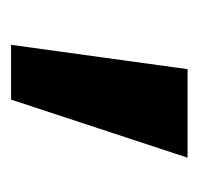

<svg xmlns="http://www.w3.org/2000/svg" viewBox="-26 -714 359 347"><g transform="rotate(90 153.5 -540.5)"><path d="M105 -700 61 -381H160L265 -700Z"/></g></svg>

Font: Jost
Style: Bold
Weight: 700
Version: Version 3.710